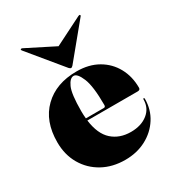

<svg xmlns="http://www.w3.org/2000/svg" viewBox="-167 -778 812 889"><g transform="rotate(-30 239.0 -333.5)"><path d="M464 -248Q464 -236 450 -236H181Q191 -159.5 230.5 -124.2Q270 -89 330 -89Q385.5 -89 420.2 -116.8Q455 -144.5 455 -191Q455 -195 458 -195Q462 -195 462 -190Q462 -133 433.2 -87.8Q404.5 -42.5 355 -16.2Q305.5 10 243 10Q175 10 122.5 -19Q70 -48 40 -99.5Q10 -151 10 -218Q10 -330.5 75.5 -394.2Q141 -458 251 -458Q316.5 -458 364.2 -430.5Q412 -403 438 -355.5Q464 -308 464 -248ZM178 -287Q178 -266.5 180 -248H276Q285 -248 285 -259Q285 -359.5 266.8 -403.2Q248.5 -447 229 -447Q209 -447 193.5 -413.2Q178 -379.5 178 -287ZM248 -490.5Q242 -484 237.5 -484Q233 -484 227 -490.5L80 -669Q76.5 -673.5 79.5 -676.5Q82 -678.5 88 -676L237.5 -600.5L387.5 -676Q393.5 -678.5 395.5 -676.5Q399 -674 395 -669Z"/></g></svg>

Font: Fraunces 144pt Black
Style: Regular
Weight: 900
Version: Version 1.000;[0bf87f6ff]